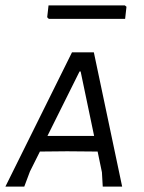

<svg xmlns="http://www.w3.org/2000/svg" viewBox="-23 -692 534 712"><path d="M430 0H358L355 -53L339 -130L226 -131L125 -130L88 -56L67 0H-3L244 -498H325ZM276 -427H272L153 -188H326ZM446 -667 441 -622H158L152 -628L157 -672H440Z"/></svg>

Font: Alegreya Sans SC
Style: Italic
Weight: 400
Italic angle: -7°
Designer: Juan Pablo del Peral
Foundry: Huerta Tipografica
Version: Version 2.008; ttfautohint (v1.6)